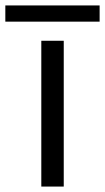

<svg xmlns="http://www.w3.org/2000/svg" viewBox="-86 -686 387 706"><path d="M280.3 -666V-606.4H-66.4V-666ZM148.4 -536.1V0H65.9V-536.1Z"/></svg>

Font: Oxygen
Style: Regular
Weight: 400
Designer: Vernon Adams
Foundry: Vernon Adams
Version: Version Release 0.2.3 webfont; ttfautohint (v0.93.3-1d66) -l